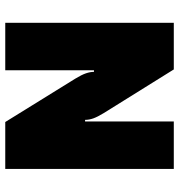

<svg xmlns="http://www.w3.org/2000/svg" viewBox="4 -668 665 712"><g transform="rotate(90 336.0 -312.5)"><path d="M65 0V-625H238L400 -365Q414 -342 419.5 -326.5Q425 -311 425 -296H431V-625H607V0H433L272 -260Q258 -283 252.5 -299Q247 -315 247 -329H241V0Z"/></g></svg>

Font: Changa
Style: Bold
Weight: 700
Designer: Eduardo Rodriguez Tunni
Foundry: Eduardo Rodriguez Tunni
Version: Version 3.002; ttfautohint (v1.8.2)